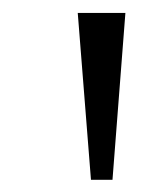

<svg xmlns="http://www.w3.org/2000/svg" viewBox="-20 -748 256 305"><path d="M124.5 -462.4 103.5 -727.5H179.2L158.7 -462.4Z"/></svg>

Font: Inter Display Light
Style: Regular
Weight: 300
Designer: Rasmus Andersson
Foundry: rsms
Version: Version 4.000;git-a52131595